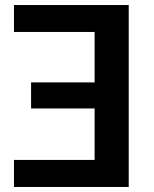

<svg xmlns="http://www.w3.org/2000/svg" viewBox="-20 -743 612 763"><path d="M491.5 0H35.5V-107.5H356V-312H103.5V-415.5H356V-616H35.5V-723H491.5Z"/></svg>

Font: Lato 2
Style: Bold
Weight: 700
Designer: Lukasz Dziedzic with Adam Twardoch and Botio Nikoltchev
Foundry: tyPoland Lukasz Dziedzic
Version: Version 2.015; 2015-08-06; http://www.latofonts.com/